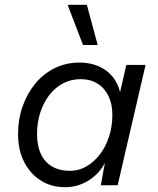

<svg xmlns="http://www.w3.org/2000/svg" viewBox="-20 -770 656 798"><path d="M251 8Q193 8 149 -20Q105 -48 80 -97.5Q55 -147 55 -212Q55 -274 74 -328Q93 -382 127 -423Q161 -464 208 -487Q255 -510 310 -510Q354 -510 389 -495Q424 -480 447 -452.5Q470 -425 479 -387L505 -500H585L469 0H399L416 -93Q392 -47 347.5 -19.5Q303 8 251 8ZM272 -60Q307 -60 338.5 -78Q370 -96 394.5 -127.5Q419 -159 433 -201.5Q447 -244 447 -293Q447 -338 430.5 -371.5Q414 -405 384.5 -423Q355 -441 315 -441Q275 -441 242 -423.5Q209 -406 185 -375Q161 -344 147.5 -302.5Q134 -261 134 -213Q134 -164 150 -130Q166 -96 196.5 -78Q227 -60 272 -60ZM341 -750 386 -583H325L261 -750Z"/></svg>

Font: Work Sans
Style: Italic
Weight: 400
Italic angle: -13°
Designer: Wei Huang
Foundry: Wei Huang
Version: Version 2.012